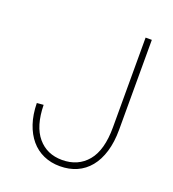

<svg xmlns="http://www.w3.org/2000/svg" viewBox="-133 -811 835 928"><g transform="rotate(20 285.0 -347.0)"><path d="M279 16Q233 16 195 -1Q157 -18 130 -50Q103 -82 87.5 -128Q72 -174 71 -233L105 -236Q107 -127 154 -71.5Q201 -16 279 -16Q361 -16 409 -73.5Q457 -131 457 -248V-710H489V-248Q489 -184 474 -134.5Q459 -85 431.5 -51.5Q404 -18 365.5 -1Q327 16 279 16Z"/></g></svg>

Font: Geist Thin
Style: Regular
Weight: 400
Designer: Basement.studio, Andrés Briganti, Mateo Zaragoza
Foundry: Basement.studio, Vercel, Andrés Briganti, Guido Ferreyra, Mateo Zaragoza
Version: Version 1.401